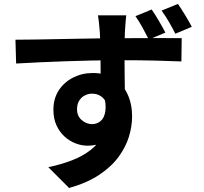

<svg xmlns="http://www.w3.org/2000/svg" viewBox="-20 -870 1040 979"><path d="M623.7 -791.8Q622.9 -784.2 621.1 -766.4Q619.4 -748.7 618.5 -731.3Q617.6 -713.9 616.8 -705.8Q615.8 -686 615.4 -652.2Q615 -618.4 615 -577.3Q615 -536.3 615.5 -494.8Q616 -453.3 616.5 -416.6Q617 -379.9 617 -355.9L493.1 -398.7Q493.1 -417.6 493.1 -449Q493.1 -480.5 493 -517.8Q492.9 -555.1 492.4 -592.3Q491.9 -629.5 491 -659.2Q490.1 -688.8 489.1 -705Q486.7 -735.3 484.1 -759Q481.4 -782.6 479.6 -791.8ZM58.8 -667.5Q103.6 -667.7 159.5 -668.5Q215.5 -669.4 276.3 -670.6Q337 -671.8 396.4 -672.9Q455.7 -674 507.4 -674.6Q559.1 -675.2 596.9 -675.2Q635.1 -675.2 680 -675.5Q724.9 -675.8 768.8 -675.8Q812.6 -675.8 848.9 -675.7Q885.2 -675.6 906.5 -675.6L904.9 -556.7Q857.8 -558.7 780.5 -560.8Q703.3 -563 593.3 -563Q525.2 -563 455.1 -561.6Q385 -560.2 316.2 -557.7Q247.4 -555.2 183.2 -552.4Q119 -549.6 62.2 -546.1ZM600.4 -371.6Q600.4 -289.9 580.6 -235.8Q560.8 -181.7 521.9 -154.4Q482.9 -127.2 425.5 -127.2Q396.2 -127.2 365.7 -138.8Q335.3 -150.3 309.6 -173.4Q283.9 -196.6 268.1 -230.8Q252.3 -265 252.3 -310.4Q252.3 -367.4 279.6 -409.3Q306.8 -451.1 352.7 -474.4Q398.6 -497.7 452.9 -497.7Q518.7 -497.7 563.4 -468.1Q608.1 -438.4 630.9 -388.5Q653.6 -338.5 653.6 -275.9Q653.6 -227 637.6 -173.8Q621.6 -120.6 584.5 -70Q547.3 -19.4 485.6 21.6Q423.9 62.6 332.4 88.6L226.4 -17.5Q290 -30.9 345.1 -51.8Q400.2 -72.7 441.8 -104.9Q483.4 -137.1 506.7 -183.9Q530 -230.6 530 -296.4Q530 -345.2 506.8 -368.8Q483.6 -392.5 449.4 -392.5Q430.5 -392.5 412.9 -383.7Q395.3 -374.9 384.1 -357.1Q372.8 -339.3 372.8 -312.7Q372.8 -278.5 396.5 -257.8Q420.3 -237.1 449.7 -237.1Q473.8 -237.1 492.7 -252.4Q511.6 -267.7 517.2 -303Q522.8 -338.2 507.2 -396.9ZM753.3 -821.6Q771.9 -794.7 790.7 -762.6Q809.5 -730.5 823.2 -703.8L738.8 -668.5Q723.6 -698.5 706.9 -729.1Q690.3 -759.6 670.7 -787.5ZM887.3 -850Q905.8 -823.1 924.8 -791.7Q943.8 -760.4 957.9 -733.3L874.1 -698Q858.9 -728.4 841.3 -758.6Q823.7 -788.8 803.9 -816Z"/></svg>

Font: Noto Sans KR Thin
Style: Regular
Weight: 100
Designer: Ryoko NISHIZUKA 西塚涼子 (kana, bopomofo & ideographs); Paul D. Hunt (Latin, Greek & Cyrillic); Sandoll Communications 산돌커뮤니
Foundry: Adobe
Version: Version 2.004-H2;hotconv 1.0.118;makeotfexe 2.5.65603